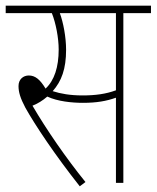

<svg xmlns="http://www.w3.org/2000/svg" viewBox="-20 -642 550 674"><path d="M413 -596H510V-622H0V-596H162C176 -561 186 -509 186 -468C186 -407 171 -360 140 -331C120 -364 103 -377 81 -377C62 -377 45 -364 45 -340C45 -319 51 -298 69 -264C103 -203 173 -98 260 12L280 -3C212 -87 143 -187 94 -271C112 -278 130 -289 146 -303C182 -286 233 -281 271 -281C319 -281 353 -287 387 -299V0H413ZM270 -307C226 -307 193 -313 165 -322C196 -357 212 -400 212 -467C212 -512 202 -564 190 -596H387V-325C352 -312 314 -307 270 -307Z"/></svg>

Font: Noto Sans Condensed Thin
Style: Italic
Weight: 100
Width: 3
Italic angle: -12°
Designer: Monotype Design Team
Foundry: Monotype Imaging Inc.
Version: Version 2.013